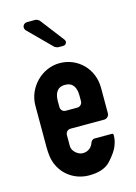

<svg xmlns="http://www.w3.org/2000/svg" viewBox="-108 -743 570 807"><g transform="rotate(-15 177.5 -339.0)"><path d="M35 -336V-155C35 -141 36 -126 38 -112C50 -40 110 6 178 6C221 6 252 -5 272 -27C292 -49 305 -68 311 -83C317 -98 321 -112 321 -127V-133C321 -136 318 -138 315 -138H238C232 -138 225 -131 223 -126C217 -107 202 -91 176 -91C156 -91 131 -112 131 -133V-182C131 -194 140 -204 153 -204H299C311 -204 321 -214 321 -226V-336C321 -421 257 -482 179 -482C101 -482 35 -414 35 -336ZM178 -388C212 -388 225 -363 225 -329V-304C225 -292 215 -282 203 -282H153C140 -282 131 -292 131 -304V-329C131 -362 142 -388 178 -388ZM192 -548H213C226 -548 233 -562 225 -572L146 -675C143 -679 133 -684 129 -684H93C74 -684 66 -664 79 -651L176 -554C179 -552 188 -548 192 -548Z"/></g></svg>

Font: DIN Rundschrift
Style: Eng
Weight: 400
Width: 3
Version: Version 1.027